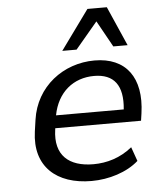

<svg xmlns="http://www.w3.org/2000/svg" viewBox="-55 -838 728 895"><g transform="rotate(-5 308.5 -390.5)"><path d="M337.9 9.8C418.9 9.8 503.9 -16.6 558.1 -64.9L534.7 -130.9C479.5 -85.9 416 -67.4 353 -67.4C238.8 -67.4 171.9 -124 189 -243.2L189.9 -250H591.3L596.2 -283.7C620.1 -450.2 545.9 -548.8 399.4 -548.8C253.4 -548.8 123.5 -451.7 101.6 -297.4L93.8 -243.2C70.8 -80.6 174.3 9.8 337.9 9.8ZM391.1 -477.1C483.9 -477.1 526.9 -421.9 515.6 -309.6H198.7C219.2 -417.5 294.9 -477.1 391.1 -477.1ZM320.8 -606.4 424.3 -729.5 492.7 -606.4H559.6L478.5 -791H387.7L253.9 -606.4Z"/></g></svg>

Font: Winston
Style: Italic
Weight: 400
Italic angle: -8.13011°
Designer: Vernon Adams, Kim Jin-seong, David Berlow, Cristiano Sobral
Foundry: The Winston Project Authors
Version: Version 3.004